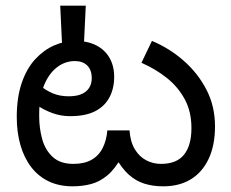

<svg xmlns="http://www.w3.org/2000/svg" viewBox="-20 -644 812 676"><path d="M555 12Q518 12 488 2.5Q458 -7 433.5 -29Q409 -51 387 -90L408 -91Q385 -49 358 -26.5Q331 -4 300.5 4Q270 12 236 12Q188 12 151.5 -5.5Q115 -23 90 -55.5Q65 -88 52 -133Q39 -178 39 -232Q39 -301 56.5 -352Q74 -403 104 -435.5Q134 -468 170.5 -484Q207 -500 245 -500Q288 -500 318.5 -484.5Q349 -469 365.5 -440.5Q382 -412 382 -373Q382 -333 365.5 -301.5Q349 -270 315 -252.5Q281 -235 227 -235Q194 -235 164 -246Q134 -257 111.5 -273Q89 -289 76 -304L100 -366Q108 -355 124.5 -340.5Q141 -326 165.5 -315.5Q190 -305 222 -305Q262 -305 282.5 -322Q303 -339 303 -369Q303 -398 287 -413.5Q271 -429 244 -429Q209 -429 180.5 -407Q152 -385 135 -343.5Q118 -302 118 -242V-234Q118 -193 128.5 -154.5Q139 -116 165.5 -91.5Q192 -67 238 -67Q277 -67 302.5 -81.5Q328 -96 341.5 -123Q355 -150 358 -185H436Q439 -144 455 -118Q471 -92 495 -79.5Q519 -67 547 -67Q602 -67 628 -99.5Q654 -132 654 -193Q654 -251 630.5 -294.5Q607 -338 567.5 -369.5Q528 -401 478 -423L515 -500Q577 -474 627 -430Q677 -386 707 -328Q737 -270 737 -199Q737 -132 714.5 -84.5Q692 -37 651.5 -12.5Q611 12 555 12ZM282 -624 275 -478H199L192 -624Z"/></svg>

Font: hextelugu15
Style: Book
Weight: 400
Designer: Jelle Bosma - Monotype Design Team
Foundry: Monotype Imaging Inc.
Version: Version 2.003